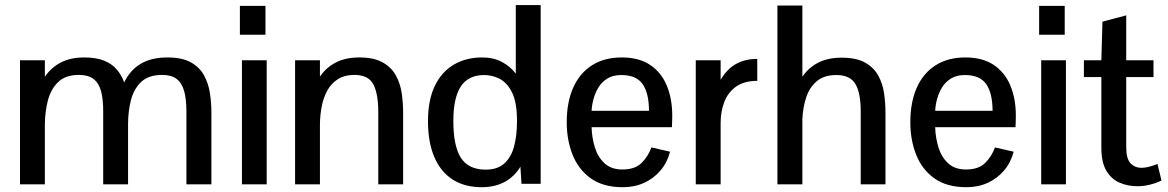

<svg xmlns="http://www.w3.org/2000/svg" viewBox="-20 -742 4702 773"><path d="M60.5 0V-499.5H160.6V-433.1Q186 -470.2 225.1 -490.5Q264.2 -510.7 319.3 -510.7Q367.2 -510.7 399.2 -497.8Q431.2 -484.9 450.4 -461.9Q469.7 -439 480 -410.2Q503.9 -460 546.9 -485.4Q589.8 -510.7 653.8 -510.7Q712.9 -510.7 748.3 -491Q783.7 -471.2 801.5 -438.5Q819.3 -405.8 825.2 -366.7Q831.1 -327.6 831.1 -290V0H730.5V-293.9Q730.5 -343.3 721.4 -375.5Q712.4 -407.7 691.2 -424.1Q669.9 -440.4 633.3 -440.4Q578.1 -440.4 548.3 -412.1Q518.6 -383.8 507.1 -338.6Q495.6 -293.5 495.6 -242.2V0H395.5V-293.9Q395.5 -343.3 386.7 -375.5Q377.9 -407.7 356.4 -424.1Q335 -440.4 297.9 -440.4Q244.1 -440.4 214.4 -411.9Q184.6 -383.3 172.9 -337.9Q161.1 -292.5 160.6 -241.7V0Z M954.1 0V-499.5H1053.7V0ZM945.8 -602.1V-718.3H1048.8V-602.1Z M1168 0V-499.5H1268.1V-433.6Q1293.5 -470.7 1332.5 -490.7Q1371.6 -510.7 1426.8 -510.7Q1485.4 -510.7 1520.8 -490.7Q1556.2 -470.7 1574 -438Q1591.8 -405.3 1597.4 -366.5Q1603 -327.6 1603 -290V0H1502.9V-292Q1502.9 -365.2 1482.9 -402.8Q1462.9 -440.4 1407.2 -440.4Q1367.2 -440.4 1340.3 -423.3Q1313.5 -406.2 1297.9 -377.7Q1282.2 -349.1 1275.4 -314.2Q1268.6 -279.3 1268.1 -243.2V0Z M1919.4 11.7Q1850.6 11.7 1802.2 -19.3Q1753.9 -50.3 1728.5 -109.9Q1703.1 -169.4 1703.1 -254.4Q1703.1 -339.8 1731 -397Q1758.8 -454.1 1808.1 -482.4Q1857.4 -510.7 1920.9 -510.7Q1966.3 -510.7 2000.2 -492.9Q2034.2 -475.1 2056.6 -445.3V-721.7H2156.7V-2H2079.6L2075.2 -70.8Q2051.8 -31.7 2012.5 -10Q1973.1 11.7 1919.4 11.7ZM1929.2 -59.1Q1980 -57.6 2008.8 -82.5Q2037.6 -107.4 2049.6 -152.1Q2061.5 -196.8 2061.5 -254.9Q2061.5 -329.6 2041.3 -370.1Q2021 -410.6 1989.5 -425.8Q1958 -440.9 1924.8 -439.9Q1863.3 -438 1834.2 -392.3Q1805.2 -346.7 1805.2 -254.9Q1805.2 -156.7 1834 -109.1Q1862.8 -61.5 1929.2 -59.1Z M2487.3 11.7Q2408.7 11.7 2358.9 -23.7Q2309.1 -59.1 2285.4 -118.7Q2261.7 -178.2 2261.7 -250Q2261.7 -330.6 2287.8 -389.2Q2314 -447.8 2363.5 -479.2Q2413.1 -510.7 2483.4 -510.7Q2553.2 -510.7 2598.1 -480.2Q2643.1 -449.7 2664.8 -396.7Q2686.5 -343.8 2686.5 -276.9Q2686.5 -274.9 2686.3 -264.9Q2686 -254.9 2685.8 -244.6Q2685.5 -234.4 2685.1 -230H2361.8Q2362.8 -188.5 2374.8 -149.2Q2386.7 -109.9 2413.8 -84.7Q2440.9 -59.6 2485.8 -59.6Q2536.6 -59.6 2563.2 -86.2Q2589.8 -112.8 2602.5 -148.4L2677.7 -131.3Q2666.5 -87.9 2639.4 -55.9Q2612.3 -23.9 2573.7 -6.1Q2535.2 11.7 2487.3 11.7ZM2361.8 -295.9H2592.8Q2592.8 -366.2 2567.4 -403.1Q2542 -439.9 2481.4 -439.9Q2448.2 -439.9 2425.5 -426Q2402.8 -412.1 2389.4 -389.9Q2376 -367.7 2369.4 -343Q2362.8 -318.4 2361.8 -295.9Z M2781.2 0V-499.5H2881.3V-420.9Q2907.7 -465.3 2944.3 -485.1Q2981 -504.9 3028.8 -504.9V-416.5Q2975.6 -416.5 2943.1 -393.1Q2910.6 -369.6 2896 -331.3Q2881.3 -293 2881.3 -247.6V0Z M3109.9 0V-719.7H3210.4V-433.1Q3235.8 -470.2 3274.7 -490Q3313.5 -509.8 3368.7 -509.8Q3427.7 -509.8 3462.9 -490Q3498 -470.2 3515.9 -437.7Q3533.7 -405.3 3539.3 -366.5Q3544.9 -327.6 3544.9 -290V0H3445.3V-293.9Q3445.3 -367.2 3424.1 -403.6Q3402.8 -439.9 3347.2 -439.9Q3297.4 -439.9 3268.1 -414.8Q3238.8 -389.6 3225.6 -349.4Q3212.4 -309.1 3210.4 -262.2V0Z M3870.6 11.7Q3792 11.7 3742.2 -23.7Q3692.4 -59.1 3668.7 -118.7Q3645 -178.2 3645 -250Q3645 -330.6 3671.1 -389.2Q3697.3 -447.8 3746.8 -479.2Q3796.4 -510.7 3866.7 -510.7Q3936.5 -510.7 3981.4 -480.2Q4026.4 -449.7 4048.1 -396.7Q4069.8 -343.8 4069.8 -276.9Q4069.8 -274.9 4069.6 -264.9Q4069.3 -254.9 4069.1 -244.6Q4068.8 -234.4 4068.4 -230H3745.1Q3746.1 -188.5 3758.1 -149.2Q3770 -109.9 3797.1 -84.7Q3824.2 -59.6 3869.1 -59.6Q3919.9 -59.6 3946.5 -86.2Q3973.1 -112.8 3985.8 -148.4L4061 -131.3Q4049.8 -87.9 4022.7 -55.9Q3995.6 -23.9 3957 -6.1Q3918.5 11.7 3870.6 11.7ZM3745.1 -295.9H3976.1Q3976.1 -366.2 3950.7 -403.1Q3925.3 -439.9 3864.7 -439.9Q3831.5 -439.9 3808.8 -426Q3786.1 -412.1 3772.7 -389.9Q3759.3 -367.7 3752.7 -343Q3746.1 -318.4 3745.1 -295.9Z M4171.9 0V-499.5H4271.5V0ZM4163.6 -602.1V-718.3H4266.6V-602.1Z M4560.1 7.8Q4520.5 7.8 4487.3 -6.6Q4454.1 -21 4434.1 -54.9Q4414.1 -88.9 4414.1 -147V-431.6H4343.8V-499.5H4414.1L4418.5 -654.8L4514.2 -680.2V-499.5H4624V-431.6H4514.2V-149.9Q4514.2 -103 4531.5 -84.7Q4548.8 -66.4 4576.2 -66.4Q4589.8 -66.4 4606.2 -70.6Q4622.6 -74.7 4640.1 -82L4656.2 -15.1Q4633.8 -4.4 4608.9 1.7Q4584 7.8 4560.1 7.8Z"/></svg>

Font: Pontano Sans SemiBold
Style: Regular
Weight: 600
Designer: Vernon Adams
Foundry: Vernon Adams
Version: Version 2.001